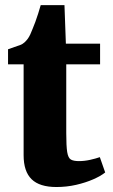

<svg xmlns="http://www.w3.org/2000/svg" viewBox="-20 -723 443 752"><path d="M201 9.5Q135 9.5 103.8 -21Q72.5 -51.5 72.5 -115V-471H11.5V-530Q24 -535 36.2 -538.8Q48.5 -542.5 58.8 -546.5Q69 -550.5 76 -557Q83.5 -564 88.8 -571.2Q94 -578.5 98.5 -588Q103 -597.5 107.5 -609.5Q113 -622 118.5 -637.5Q124 -653 129.5 -669.8Q135 -686.5 139.5 -703H232.5L238 -552H372V-471H239.5V-201.5Q239.5 -151 243.2 -127.5Q247 -104 257.8 -98Q268.5 -92 289 -92Q311 -92 333.2 -97Q355.5 -102 371 -107.5L392 -47.5Q374.5 -33.5 344.8 -20.5Q315 -7.5 278 1Q241 9.5 201 9.5Z"/></svg>

Font: Merriweather 28pt Black
Style: Regular
Weight: 900
Version: Version 2.100